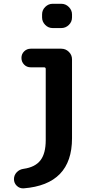

<svg xmlns="http://www.w3.org/2000/svg" viewBox="-20 -780 540 1027"><path d="M307.6 -759.8Q331.1 -759.8 348.1 -742.7Q365.2 -725.6 365.2 -703.1V-686.5Q365.2 -663.1 348.1 -646.5Q331.1 -629.9 307.6 -629.9H261.7Q238.3 -629.9 221.7 -647Q205.1 -664.1 205.1 -686.5V-703.1Q205.1 -726.6 222.2 -743.2Q239.3 -759.8 261.7 -759.8ZM307.6 -519.5Q331.1 -519.5 348.1 -502.9Q365.2 -486.3 365.2 -462.9V-40Q365.2 207 106.4 227.5Q85 228.5 69.8 213.9Q54.7 199.2 54.7 178.2Q54.7 157.2 69.3 141.6Q84 126 106.4 123Q168 114.3 196.3 77.6Q224.6 41 224.6 -30.3V-411.1Q224.6 -419.9 215.8 -419.9H144.5Q123 -419.9 108.9 -434.6Q94.7 -449.2 94.7 -470.2Q94.7 -491.2 109.4 -505.4Q124 -519.5 144.5 -519.5Z"/></svg>

Font: Rounded Mgen+ 1mn bold
Style: Bold
Weight: 700
Designer: [Source Han Sans]
Ryoko NISHIZUKA  (kana & ideographs); Paul D. Hunt (Latin, Greek & Cyrillic); Wenlong ZHANG  (bopomofo
Version: Version 1.059.20150602